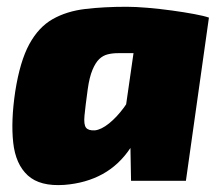

<svg xmlns="http://www.w3.org/2000/svg" viewBox="-20 -534 656 567"><path d="M354 -514Q380 -514 415.5 -511Q451 -508 487.5 -503Q524 -498 553.5 -492.5Q583 -487 597 -482L434 -376Q409 -377 386 -377Q363 -377 328 -377Q312 -377 298 -373.5Q284 -370 273 -359.5Q262 -349 253 -327.5Q244 -306 239 -270Q232 -219 229.5 -192.5Q227 -166 234 -157Q241 -148 260 -149Q279 -151 302 -169.5Q325 -188 346 -216.5Q367 -245 380 -277L414 -221Q399 -148 365.5 -97.5Q332 -47 283 -20Q234 7 170 12Q98 17 62 -16Q26 -49 19 -113Q12 -177 25 -264Q39 -353 66.5 -403.5Q94 -454 135.5 -477.5Q177 -501 232 -507.5Q287 -514 354 -514ZM392 -500 597 -482 529 0H367L365 -109L338 -125Z"/></svg>

Font: Exo 2 Black
Style: Italic
Weight: 900
Italic angle: -8°
Designer: Natanael Gama
Foundry: Natanael Gama
Version: Version 2.010